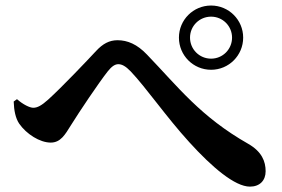

<svg xmlns="http://www.w3.org/2000/svg" viewBox="-20 -729 1040 708"><path d="M758.4 -471.7C823.7 -471.7 876.7 -524.6 876.7 -590.3C876.7 -655.7 823.7 -708.6 758.4 -708.6C692.7 -708.6 639.8 -655.7 639.8 -590.3C639.8 -524.6 692.7 -471.7 758.4 -471.7ZM901.7 -40.8C938.1 -40.8 959.5 -63.6 959.5 -97.4C959.5 -133.6 945.7 -169.6 895.9 -198.3C718.7 -299.1 637.2 -408.1 522 -527.7C485.7 -565.9 450 -580.7 413.4 -580.7C383.1 -580.7 359 -567.7 334.2 -540.9C302.6 -506.8 208.1 -407.3 157.6 -361.7C133.5 -340.1 118 -331.6 102.8 -331.6C89.6 -331.6 65.2 -343.5 42.6 -363.3L30.5 -354.6C31.6 -321.6 37.2 -293.2 50.8 -273C77.1 -235 126.7 -203.2 167 -203.2C203.4 -203.2 219.8 -232.2 241.5 -267.1C272.7 -317.3 343.2 -422.4 377.1 -465.6C392.3 -484.8 404.3 -492.3 416.3 -492.3C429.1 -492.3 442.8 -485.6 461.8 -465.9C518.4 -406.5 593.5 -297.3 678.1 -204.6C762.3 -111.9 846.2 -40.8 901.7 -40.8ZM758.4 -512.7C715.3 -512.7 680.7 -547.2 680.7 -590.3C680.7 -633.1 715.3 -667.6 758.4 -667.6C801.2 -667.6 835.7 -633.1 835.7 -590.3C835.7 -547.2 801.2 -512.7 758.4 -512.7Z"/></svg>

Font: Source Han Serif TW VF
Style: Regular
Weight: 250
Designer: Ryoko NISHIZUKA 西塚涼子 (kana & ideographs); Frank Grießhammer (Latin, Greek & Cyrillic); Wenlong ZHANG 张文龙 (bopomofo); San
Foundry: Adobe
Version: Version 2.002;hotconv 1.1.0;makeotfexe 2.6.0